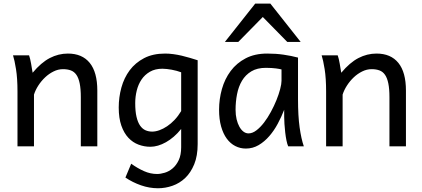

<svg xmlns="http://www.w3.org/2000/svg" viewBox="-20 -801 2308 1051"><path d="M422.4 0V-268.6Q422.4 -314.5 416.3 -344.2Q410.2 -374 398.2 -391.4Q386.2 -408.7 367.9 -415.5Q349.6 -422.4 324.7 -422.4Q298.3 -422.4 273.2 -409.9Q248 -397.5 227.1 -377.7Q206.1 -357.9 189.9 -333Q173.8 -308.1 166 -283.2V0H75.7V-300.3Q75.7 -372.6 67.6 -422.6Q59.6 -472.7 51.3 -498H139.2Q142.1 -490.2 145 -477.8Q147.9 -465.3 150.4 -451.7Q152.8 -438 154.8 -424.8L158.7 -402.8Q205.1 -458.5 252.4 -483.2Q299.8 -507.8 351.6 -507.8Q429.7 -507.8 471.2 -456.8Q512.7 -405.8 512.7 -305.2V0Z M971.7 -405.3Q960 -409.7 946.8 -413.3Q933.6 -417 919.9 -419.4Q906.2 -421.9 893.3 -423.3Q880.4 -424.8 869.1 -424.8Q829.1 -424.8 800.8 -408.4Q772.5 -392.1 754.6 -365.5Q736.8 -338.9 728.5 -305.2Q720.2 -271.5 720.2 -236.8Q720.2 -191.4 727.3 -161.4Q734.4 -131.3 746.8 -113.5Q759.3 -95.7 776.1 -88.1Q793 -80.6 813 -80.6Q831.5 -80.6 852.5 -88.1Q873.5 -95.7 894.8 -109.9Q916 -124 935.8 -145Q955.6 -166 971.7 -192.9ZM1062 -12.2Q1062 52.2 1043.2 98.1Q1024.4 144 993.9 173.1Q963.4 202.1 924.3 215.8Q885.3 229.5 844.7 229.5Q797.9 229.5 751.7 213.4Q705.6 197.3 666.5 170.9L698.2 95.2Q732.9 120.1 768.1 135.7Q803.2 151.4 839.8 151.4Q858.9 151.4 881.8 144.5Q904.8 137.7 924.8 120.8Q944.8 104 958.3 75.7Q971.7 47.4 971.7 4.9V-95.2Q952.6 -71.3 931.4 -53Q910.2 -34.7 888.4 -22.5Q866.7 -10.3 845 -3.9Q823.2 2.4 803.2 2.4Q769.5 2.4 738.3 -9.3Q707 -21 682.9 -46.6Q658.7 -72.3 644.3 -113.3Q629.9 -154.3 629.9 -212.4Q629.9 -268.6 644.5 -321.8Q659.2 -375 689.9 -416.3Q720.7 -457.5 768.8 -482.7Q816.9 -507.8 883.8 -507.8Q905.8 -507.8 929 -504.6Q952.1 -501.5 975.1 -496.1Q998 -490.7 1020 -484.1Q1042 -477.5 1062 -471.2Z M1521 -420.9Q1515.1 -422.4 1507.8 -423.8Q1500.5 -425.3 1490.5 -426.5Q1480.5 -427.7 1467 -428.7Q1453.6 -429.7 1435.5 -429.7Q1387.7 -429.7 1355.7 -410.4Q1323.7 -391.1 1304.7 -359.1Q1285.6 -327.1 1277.6 -285.6Q1269.5 -244.1 1269.5 -200.2Q1269.5 -171.9 1275.1 -148.2Q1280.8 -124.5 1290.5 -107.2Q1300.3 -89.8 1313 -80.3Q1325.7 -70.8 1340.3 -70.8Q1361.8 -70.8 1383.5 -87.4Q1405.3 -104 1425.3 -130.1Q1445.3 -156.2 1462.9 -188.7Q1480.5 -221.2 1493.4 -253.2Q1506.3 -285.2 1513.7 -313.5Q1521 -341.8 1521 -358.9ZM1557.6 0Q1552.2 -11.7 1548.1 -32.2Q1543.9 -52.7 1541.3 -75.9Q1538.6 -99.1 1537.1 -122.1Q1535.6 -145 1535.6 -161.1V-200.2Q1521 -162.1 1500.7 -124.3Q1480.5 -86.4 1454.3 -56.2Q1428.2 -25.9 1396 -6.8Q1363.8 12.2 1325.7 12.2Q1294.9 12.2 1268.1 -1.5Q1241.2 -15.1 1221.4 -42Q1201.7 -68.8 1190.4 -108.6Q1179.2 -148.4 1179.2 -200.2Q1179.2 -258.3 1194.8 -313.7Q1210.4 -369.1 1242.7 -412.4Q1274.9 -455.6 1324.7 -481.7Q1374.5 -507.8 1442.9 -507.8Q1490.2 -507.8 1532.2 -501.7Q1574.2 -495.6 1611.3 -485.8V-258.8Q1611.3 -166.5 1620.1 -103.8Q1628.9 -41 1643.1 0ZM1210.9 -571.3 1377 -781.2H1460L1626 -571.3H1552.7L1418.5 -708L1284.2 -571.3Z M2111.8 0V-268.6Q2111.8 -314.5 2105.7 -344.2Q2099.6 -374 2087.6 -391.4Q2075.7 -408.7 2057.4 -415.5Q2039.1 -422.4 2014.2 -422.4Q1987.8 -422.4 1962.6 -409.9Q1937.5 -397.5 1916.5 -377.7Q1895.5 -357.9 1879.4 -333Q1863.3 -308.1 1855.5 -283.2V0H1765.1V-300.3Q1765.1 -372.6 1757.1 -422.6Q1749 -472.7 1740.7 -498H1828.6Q1831.5 -490.2 1834.5 -477.8Q1837.4 -465.3 1839.8 -451.7Q1842.3 -438 1844.2 -424.8L1848.1 -402.8Q1894.5 -458.5 1941.9 -483.2Q1989.3 -507.8 2041 -507.8Q2119.1 -507.8 2160.6 -456.8Q2202.1 -405.8 2202.1 -305.2V0Z"/></svg>

Font: Andika FrenchTight
Style: Regular
Weight: 400
Designer: Victor Gaultney, Annie Olsen, Julie Remington, Don Collingsworth, Eric Hays, Becca Hirsbrunner
Foundry: SIL International
Version: Version 5.000 ; Dig1 Dig4Opn Dig7 LnSpcTght